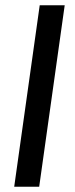

<svg xmlns="http://www.w3.org/2000/svg" viewBox="-20 -710 285 730"><path d="M226 -690 129 0H34L131 -690Z"/></svg>

Font: Exo 2 Medium
Style: Italic
Weight: 500
Italic angle: -8°
Designer: Natanael Gama
Foundry: Natanael Gama
Version: Version 2.010